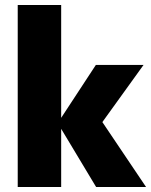

<svg xmlns="http://www.w3.org/2000/svg" viewBox="-20 -749 605 769"><path d="M390 -260 565 0H365L225 -233V0H51V-729H225V-277L364 -489H555Z"/></svg>

Font: Outfit Extra Bold
Style: Regular
Weight: 800
Designer: Rodrigo Fuenzalida
Foundry: fragTYPE
Version: Version 1.000